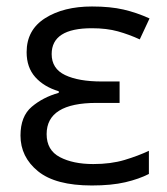

<svg xmlns="http://www.w3.org/2000/svg" viewBox="-20 -565 518 595"><path d="M350.6 -312.5V-246.1H279.3Q124.5 -246.1 124.5 -149.4Q124.5 -99.6 165.5 -78.1Q206.5 -56.6 269 -56.6Q323.7 -56.6 366 -69.3Q408.2 -82 441.4 -97.7V-25.9Q411.1 -10.3 368.2 -0.2Q325.2 9.8 264.6 9.8Q151.9 9.8 97.7 -34.4Q43.5 -78.6 43.5 -145Q43.5 -204.6 78.4 -234.1Q113.3 -263.7 162.1 -277.3V-282.2Q116.2 -295.9 89.4 -325.9Q62.5 -356 62.5 -403.3Q62.5 -472.2 119.6 -508.5Q176.8 -544.9 265.1 -544.9Q321.8 -544.9 362.8 -535.4Q403.8 -525.9 443.4 -507.8L413.1 -442.9Q380.4 -458 345.5 -467.8Q310.5 -477.5 264.6 -477.5Q140.1 -477.5 140.1 -397.5Q140.1 -352.1 181.9 -332.3Q223.6 -312.5 294.9 -312.5Z"/></svg>

Font: Open Sans
Style: Regular
Weight: 400
Designer: Monotype Design Team
Foundry: Monotype Imaging Inc.
Version: Version 3.000; ttfautohint (v1.8.4)